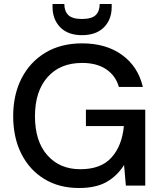

<svg xmlns="http://www.w3.org/2000/svg" viewBox="-20 -929 805 961"><path d="M375 12Q276 12 202 -33Q128 -78 87 -159Q46 -240 46 -348Q46 -455 88 -537Q130 -619 207.5 -665.5Q285 -712 391 -712Q511 -712 591 -654Q671 -596 695 -494H575Q559 -550 512 -582Q465 -614 391 -614Q281 -614 218 -543Q155 -472 155 -347Q155 -222 217 -152Q279 -82 382 -82Q486 -82 538.5 -141Q591 -200 600 -298H410V-380H707V0H610L601 -103Q566 -48 513 -18Q460 12 375 12ZM390 -753Q320 -753 281.5 -792.5Q243 -832 243 -894V-909H302Q302 -873 322 -853.5Q342 -834 390 -834Q439 -834 459 -853.5Q479 -873 479 -909H539V-894Q539 -831 500 -792Q461 -753 390 -753Z"/></svg>

Font: Firefly Display Medium
Style: Regular
Weight: 500
Designer: Colophon Foundry, Jonny Pinhorn
Foundry: Colophon Foundry
Version: Version 1.200; ttfautohint (v1.8.3)